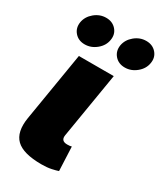

<svg xmlns="http://www.w3.org/2000/svg" viewBox="-194 -854 804 936"><g transform="rotate(30 208.5 -385.5)"><path d="M200.7 2.9Q98.1 2.9 57.9 -35.9Q17.6 -74.7 31.2 -159.2L95.2 -545.9H291.5L230.5 -177.7Q225.1 -143.6 261.2 -143.6Q278.8 -143.6 286.1 -146.5L292 -11.7Q279.8 -7.3 256.1 -2.2Q232.4 2.9 200.7 2.9ZM90.8 -608.9Q55.2 -608.9 34.2 -633.1Q13.2 -657.2 18.6 -691.4Q24.4 -725.6 53.5 -749.8Q82.5 -773.9 118.2 -773.9Q153.8 -773.9 175 -749.8Q196.3 -725.6 190.4 -691.4Q185.1 -657.2 155.8 -633.1Q126.5 -608.9 90.8 -608.9ZM316.4 -608.9Q280.8 -608.9 259.8 -633.1Q238.8 -657.2 244.1 -691.4Q250 -725.6 279.1 -749.8Q308.1 -773.9 343.8 -773.9Q379.4 -773.9 400.6 -749.8Q421.9 -725.6 416 -691.4Q410.6 -657.2 381.3 -633.1Q352.1 -608.9 316.4 -608.9Z"/></g></svg>

Font: Inter Black
Style: Italic
Weight: 900
Italic angle: -9.39999°
Designer: Rasmus Andersson
Foundry: rsms
Version: Version 4.000;git-a52131595